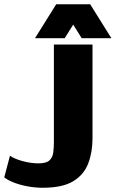

<svg xmlns="http://www.w3.org/2000/svg" viewBox="-20 -877 545 905"><path d="M416 -224Q416 -160 396 -107Q376 -54 325.5 -23Q275 8 181 8Q146 8 110.5 1.5Q75 -5 45.5 -16.5Q16 -28 0 -41L27 -143Q48 -128 87 -117.5Q126 -107 161 -107Q198 -107 213 -121Q228 -135 231 -158Q234 -181 234 -208V-667H416ZM145 -697 245 -857H405L505 -697H365L325 -761L285 -697Z"/></svg>

Font: Epunda Sans Black
Style: Regular
Weight: 900
Designer: Simon Atzbach
Foundry: typofactur
Version: Version 2.204; ttfautohint (v1.8.4.7-5d5b)